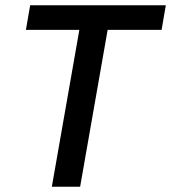

<svg xmlns="http://www.w3.org/2000/svg" viewBox="-20 -706 647 726"><path d="M176 0 280 -593H78L94 -686H607L591 -593H387L283 0Z"/></svg>

Font: Archivo SemiCondensed Medium
Style: Italic
Weight: 500
Width: 4
Italic angle: -10°
Designer: Hector Gatti
Foundry: Omnibus-Type
Version: Version 2.001